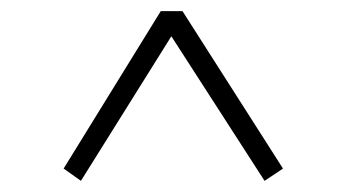

<svg xmlns="http://www.w3.org/2000/svg" viewBox="-20 -549 615 344"><path d="M94 -247 125 -225 287 -484 454 -225 487 -247 307 -529H268Z"/></svg>

Font: Noto Serif SC Light
Style: Regular
Weight: 300
Designer: Ryoko NISHIZUKA 西塚涼子 (kana & ideographs); Frank Grießhammer (Latin, Greek & Cyrillic); Wenlong ZHANG 张文龙 (bopomofo); San
Foundry: Adobe
Version: Version 2.001;hotconv 1.1.0;makeotfexe 2.6.0